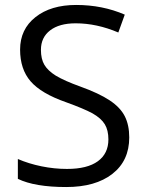

<svg xmlns="http://www.w3.org/2000/svg" viewBox="-20 -744 589 774"><path d="M304 -395Q240 -418 205 -439Q173 -459 159 -482.5Q145 -506 145 -543Q145 -593 182 -621.5Q219 -650 285 -650Q370 -650 457 -613L483 -685Q393 -724 287 -724Q185 -724 123 -675Q61 -626 61 -544Q61 -465 103.5 -416Q146 -367 246 -332Q318 -306 353 -287Q388 -267 402.5 -243Q417 -219 417 -182Q417 -125 374.5 -94Q332 -63 250 -63Q199 -63 147.5 -73.5Q96 -84 52 -103V-23Q120 10 247 10Q365 10 433 -43Q501 -96 501 -190Q501 -240 483 -275.5Q465 -311 422 -339.5Q379 -368 304 -395Z"/></svg>

Font: OpenSansMMV
Style: Regular
Weight: 400
Designer: Steve Matteson
Foundry: Ascender Corporation
Version: Version 4.000